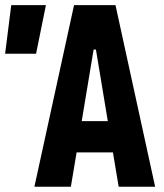

<svg xmlns="http://www.w3.org/2000/svg" viewBox="-20 -713 626 733"><path d="M111.3 0 262.7 -693.4H420.9L572.3 0H433.1L411.1 -131.3H272.5L250.5 0ZM-0.5 -507.8 22.9 -693.4H155.3L117.7 -507.8ZM292 -250.5H391.6L346.2 -523.9H337.4Z"/></svg>

Font: CaskaydiaMono NF
Style: Bold
Weight: 700
Designer: Aaron Bell
Foundry: Saja Typeworks
Version: Version 2111.001; ttfautohint (v1.8.4);Nerd Fonts 3.1.1